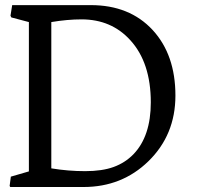

<svg xmlns="http://www.w3.org/2000/svg" viewBox="-20 -749 788 769"><path d="M23.4 -41.5 95.7 -62.5V-660.6L25.4 -679.2L22 -686L28.8 -728.5H343.8Q499 -728.5 591.3 -628.9Q682.6 -529.8 682.6 -366.2Q682.6 -208.5 574.2 -103Q468.3 0 314.5 0H21L18.6 -4.4ZM306.6 -671.4Q250 -671.4 185.5 -660.6V-74.7Q252.9 -63.5 321 -63.5Q389.2 -63.5 435.3 -80.3Q481.4 -97.2 514.6 -131.3Q584 -203.6 584 -338.9Q584 -498 502 -587.9Q426.3 -671.4 306.6 -671.4Z"/></svg>

Font: Trykker
Style: Regular
Weight: 400
Designer: Magnus Gaarde
Foundry: Magnus Gaarde
Version: Version 1.001